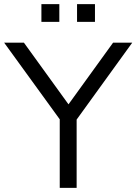

<svg xmlns="http://www.w3.org/2000/svg" viewBox="-33 -912 662 932"><path d="M257 0V-365L275 -308L-13 -705H83L310 -391H289L516 -705H609L322 -308L339 -365V0ZM341 -806V-892H428V-806ZM168 -806V-892H255V-806Z"/></svg>

Font: Nunito Sans 12pt ExtraLight 12pt
Style: Regular
Weight: 400
Version: Version 3.101;gftools[0.9.27]